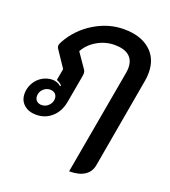

<svg xmlns="http://www.w3.org/2000/svg" viewBox="-153 -701 924 1046"><g transform="rotate(20 309.5 -178.0)"><path d="M477 -372Q480 -389 480 -402Q480 -448 451.5 -471.5Q423 -495 368 -495Q315 -495 268 -468Q221 -441 197 -397L257 -310Q262 -302 262 -291Q262 -289 260 -273L232 -116Q222 -59 184.5 -25Q147 9 94 9Q50 9 23 -15Q-4 -39 -4 -79Q-4 -111 12 -139.5Q28 -168 55.5 -184.5Q83 -201 114 -201Q128 -201 141.5 -196Q155 -191 164 -182L168 -187Q155 -201 136 -208L148 -275L85 -369Q79 -378 79 -386Q79 -393 87 -409Q133 -493 215 -543Q297 -593 386 -593Q483 -593 538 -545.5Q593 -498 593 -416Q593 -390 589 -369L497 155Q490 195 457.5 216Q425 237 369 237ZM161 -108Q161 -125 150 -135.5Q139 -146 121 -146Q98 -146 81 -129.5Q64 -113 64 -89Q64 -72 75 -61.5Q86 -51 104 -51Q127 -51 144 -68Q161 -85 161 -108Z"/></g></svg>

Font: K2D SemiBold
Style: Italic
Weight: 600
Italic angle: -10°
Designer: Katatrad Aksorn Co.,Ltd.
Foundry: Cadson Demak Co.,Ltd.
Version: Version 1.000; ttfautohint (v1.6)